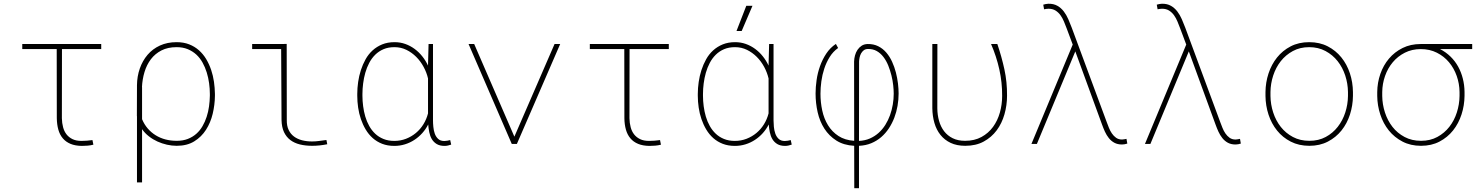

<svg xmlns="http://www.w3.org/2000/svg" viewBox="-20 -761 7841 1015"><path d="M515.1 -501.5H307.6L307.1 -136.2Q307.6 -110.4 313.5 -88.4Q319.3 -66.4 331.8 -50.5Q344.2 -34.7 363.5 -25.4Q382.8 -16.1 410.6 -16.1Q425.3 -16.1 439.9 -17.3Q454.6 -18.6 468.8 -20.5L473.6 3.9Q458 7.8 443.1 9Q428.2 10.3 412.6 10.3Q377.4 9.8 352.8 -0.5Q328.1 -10.7 312 -29.8Q295.9 -48.8 288.3 -75.9Q280.8 -103 280.3 -136.2L279.8 -501.5H97.7V-528.3H515.1Z M1116.2 -254.4Q1115.7 -207 1104.5 -159.9Q1093.3 -112.8 1069.1 -75Q1044.9 -37.1 1006.8 -13.7Q968.8 9.8 914.1 9.8Q888.7 9.8 862.5 3.9Q836.4 -2 812.3 -12.9Q788.1 -23.9 767.1 -40.3Q746.1 -56.6 731 -78.1V203.1H704.1V-145Q703.6 -146 703.6 -148.9L704.1 -302.7V-310.5Q704.6 -357.4 719 -398.7Q733.4 -439.9 760 -471.2Q786.6 -502.4 825.4 -520.3Q864.3 -538.1 913.6 -538.1Q950.7 -538.1 980 -526.6Q1009.3 -515.1 1031.7 -495.1Q1054.2 -475.1 1070.1 -448.5Q1085.9 -421.9 1096.2 -391.6Q1106.4 -361.3 1111.1 -328.9Q1115.7 -296.4 1116.2 -264.6ZM1089.4 -264.6Q1089.4 -292 1085.4 -321Q1081.5 -350.1 1073 -377.7Q1064.5 -405.3 1051 -429.7Q1037.6 -454.1 1018.1 -472.2Q998.5 -490.2 972.7 -501Q946.8 -511.7 913.6 -511.7Q867.2 -511.7 833.5 -494.4Q799.8 -477.1 777.6 -447.8Q755.4 -418.5 743.9 -380.1Q732.4 -341.8 730.5 -300.3H731V-130.9Q742.7 -103 761 -81.8Q779.3 -60.5 803 -45.9Q826.7 -31.2 854.7 -23.9Q882.8 -16.6 914.6 -16.6Q947.3 -16.6 972.9 -26.6Q998.5 -36.6 1017.8 -53.7Q1037.1 -70.8 1050.5 -94Q1064 -117.2 1072.5 -143.6Q1081.1 -169.9 1085 -198.2Q1088.9 -226.6 1089.4 -254.4Z M1313 -528.3H1466.3L1495.6 -528.8L1496.1 -126.5Q1495.6 -95.7 1505.9 -74.2Q1516.1 -52.7 1534.2 -39.3Q1552.2 -25.9 1576.7 -19.5Q1601.1 -13.2 1629.4 -13.2Q1648.9 -13.2 1667.7 -15.9Q1686.5 -18.6 1705.6 -21L1710 1.5Q1669.4 9.8 1630.4 9.8Q1595.2 9.8 1565.9 2.7Q1536.6 -4.4 1515.1 -20.5Q1493.7 -36.6 1481.4 -62.5Q1469.2 -88.4 1468.3 -126.5L1466.3 -501.5H1313Z M2269 -528.3V-124.5Q2269 -109.4 2270.8 -90.6Q2272.5 -71.8 2278.3 -54.9Q2284.2 -38.1 2296.1 -26.9Q2308.1 -15.6 2328.6 -15.6Q2336.9 -15.6 2344.5 -17.1Q2352.1 -18.6 2359.9 -20.5L2365.2 3.4Q2356.4 6.3 2348.1 8.3Q2339.8 10.3 2330.1 10.3Q2305.2 10.3 2288.8 0.5Q2272.5 -9.3 2262.9 -25.4Q2253.4 -41.5 2249.3 -62Q2245.1 -82.5 2243.7 -103Q2231 -78.1 2212.4 -57.4Q2193.8 -36.6 2170.7 -21.5Q2147.5 -6.3 2120.6 2Q2093.8 10.3 2064.9 10.3Q2028.8 10.3 2000.5 -0.7Q1972.2 -11.7 1950.4 -31Q1928.7 -50.3 1913.3 -76.2Q1897.9 -102.1 1887.9 -131.3Q1877.9 -160.6 1873.3 -192.1Q1868.7 -223.6 1868.7 -254.4V-264.6Q1868.7 -295.4 1873.3 -327.6Q1877.9 -359.9 1887.7 -390.1Q1897.5 -420.4 1912.6 -447.5Q1927.7 -474.6 1949.7 -494.6Q1971.7 -514.6 2000.5 -526.4Q2029.3 -538.1 2065.9 -538.1Q2095.7 -538.1 2122.6 -528.6Q2149.4 -519 2172.1 -502.2Q2194.8 -485.4 2212.6 -462.9Q2230.5 -440.4 2242.7 -414.1V-417L2245.6 -528.3ZM1896 -254.4Q1896 -227.5 1899.7 -199.5Q1903.3 -171.4 1911.1 -144.8Q1918.9 -118.2 1931.9 -95Q1944.8 -71.8 1963.4 -54.2Q1981.9 -36.6 2007.1 -26.4Q2032.2 -16.1 2064.5 -16.1Q2097.2 -16.1 2126.2 -27.3Q2155.3 -38.6 2178.7 -58.1Q2202.1 -77.6 2218.5 -104.2Q2234.9 -130.9 2242.7 -161.6V-346.2Q2235.4 -377.9 2219.2 -407.7Q2203.1 -437.5 2180.2 -460.4Q2157.2 -483.4 2128.2 -497.6Q2099.1 -511.7 2065.4 -511.7Q2032.7 -511.7 2007.6 -501Q1982.4 -490.2 1963.6 -471.7Q1944.8 -453.1 1931.9 -428.5Q1918.9 -403.8 1911.1 -376.2Q1903.3 -348.6 1899.7 -319.8Q1896 -291 1896 -264.6Z M2699.2 -38.6 2911.6 -528.3H2941.4L2712.4 0H2685.5L2457 -528.3H2486.8Z M3515.6 -501.5H3308.1L3307.6 -136.2Q3308.1 -110.4 3314 -88.4Q3319.8 -66.4 3332.3 -50.5Q3344.7 -34.7 3364 -25.4Q3383.3 -16.1 3411.1 -16.1Q3425.8 -16.1 3440.4 -17.3Q3455.1 -18.6 3469.2 -20.5L3474.1 3.9Q3458.5 7.8 3443.6 9Q3428.7 10.3 3413.1 10.3Q3377.9 9.8 3353.3 -0.5Q3328.6 -10.7 3312.5 -29.8Q3296.4 -48.8 3288.8 -75.9Q3281.2 -103 3280.8 -136.2L3280.3 -501.5H3098.1V-528.3H3515.6Z M4069.3 -528.3V-124.5Q4069.3 -109.4 4071 -90.6Q4072.8 -71.8 4078.6 -54.9Q4084.5 -38.1 4096.4 -26.9Q4108.4 -15.6 4128.9 -15.6Q4137.2 -15.6 4144.8 -17.1Q4152.3 -18.6 4160.2 -20.5L4165.5 3.4Q4156.7 6.3 4148.4 8.3Q4140.1 10.3 4130.4 10.3Q4105.5 10.3 4089.1 0.5Q4072.8 -9.3 4063.2 -25.4Q4053.7 -41.5 4049.6 -62Q4045.4 -82.5 4043.9 -103Q4031.2 -78.1 4012.7 -57.4Q3994.1 -36.6 3970.9 -21.5Q3947.8 -6.3 3920.9 2Q3894 10.3 3865.2 10.3Q3829.1 10.3 3800.8 -0.7Q3772.5 -11.7 3750.7 -31Q3729 -50.3 3713.6 -76.2Q3698.2 -102.1 3688.2 -131.3Q3678.2 -160.6 3673.6 -192.1Q3668.9 -223.6 3668.9 -254.4V-264.6Q3668.9 -295.4 3673.6 -327.6Q3678.2 -359.9 3688 -390.1Q3697.8 -420.4 3712.9 -447.5Q3728 -474.6 3750 -494.6Q3772 -514.6 3800.8 -526.4Q3829.6 -538.1 3866.2 -538.1Q3896 -538.1 3922.9 -528.6Q3949.7 -519 3972.4 -502.2Q3995.1 -485.4 4012.9 -462.9Q4030.8 -440.4 4043 -414.1V-417L4045.9 -528.3ZM3696.3 -254.4Q3696.3 -227.5 3700 -199.5Q3703.6 -171.4 3711.4 -144.8Q3719.2 -118.2 3732.2 -95Q3745.1 -71.8 3763.7 -54.2Q3782.2 -36.6 3807.4 -26.4Q3832.5 -16.1 3864.7 -16.1Q3897.5 -16.1 3926.5 -27.3Q3955.6 -38.6 3979 -58.1Q4002.4 -77.6 4018.8 -104.2Q4035.2 -130.9 4043 -161.6V-346.2Q4035.6 -377.9 4019.5 -407.7Q4003.4 -437.5 3980.5 -460.4Q3957.5 -483.4 3928.5 -497.6Q3899.4 -511.7 3865.7 -511.7Q3833 -511.7 3807.9 -501Q3782.7 -490.2 3763.9 -471.7Q3745.1 -453.1 3732.2 -428.5Q3719.2 -403.8 3711.4 -376.2Q3703.6 -348.6 3700 -319.8Q3696.3 -291 3696.3 -264.6ZM3925.3 -730.5H3958L3900.9 -597.2H3873.5Z M4495.6 9.8Q4440.4 6.8 4401.6 -17.8Q4362.8 -42.5 4338.1 -80.8Q4313.5 -119.1 4302.5 -167.5Q4291.5 -215.8 4291.5 -266.6Q4291.5 -300.3 4296.9 -337.9Q4302.2 -375.5 4314.9 -411.1Q4327.6 -446.8 4348.1 -477.8Q4368.7 -508.8 4398.9 -528.8L4410.6 -507.3Q4383.8 -488.3 4366 -459.5Q4348.1 -430.7 4337.4 -397.9Q4326.7 -365.2 4322 -330.8Q4317.4 -296.4 4317.4 -265.6Q4317.4 -220.2 4326.7 -177Q4335.9 -133.8 4357.2 -99.1Q4378.4 -64.5 4412.4 -42.2Q4446.3 -20 4495.6 -16.6L4495.1 -436Q4495.6 -452.1 4500 -468.3Q4504.4 -484.4 4513.2 -497.6Q4522 -510.7 4535.2 -519.3Q4548.3 -527.8 4566.9 -528.3Q4598.1 -528.8 4622.6 -516.6Q4647 -504.4 4665.3 -483.2Q4683.6 -461.9 4696 -434.6Q4708.5 -407.2 4716.1 -377.9Q4723.6 -348.6 4727.1 -319.6Q4730.5 -290.5 4730.5 -266.6Q4730.5 -234.4 4724.9 -201.7Q4719.2 -168.9 4707.8 -138.9Q4696.3 -108.9 4679 -82.5Q4661.6 -56.2 4638.4 -36.1Q4615.2 -16.1 4585.9 -3.9Q4556.6 8.3 4521 9.8V233.9H4496.1ZM4521 -16.1Q4552.7 -17.6 4578.4 -28.8Q4604 -40 4624.5 -58.3Q4645 -76.7 4660.2 -100.8Q4675.3 -125 4685.1 -152.1Q4694.8 -179.2 4699.7 -208.3Q4704.6 -237.3 4704.6 -265.6Q4704.6 -284.7 4701.9 -310.1Q4699.2 -335.4 4692.6 -362.1Q4686 -388.7 4675.8 -414.3Q4665.5 -439.9 4650.1 -460Q4634.8 -480 4614.3 -491.5Q4593.8 -502.9 4566.9 -502Q4554.2 -501.5 4545.9 -494.9Q4537.6 -488.3 4532.2 -478.8Q4526.9 -469.2 4524.4 -457.8Q4522 -446.3 4521.5 -436Z M4935.5 -528.3 4935.1 -188Q4935.5 -152.8 4944.3 -121.8Q4953.1 -90.8 4970.9 -67.4Q4988.8 -43.9 5016.4 -30.3Q5043.9 -16.6 5082 -16.6Q5131.8 -16.6 5168.7 -36.9Q5205.6 -57.1 5229.7 -90.3Q5253.9 -123.5 5265.9 -166.3Q5277.8 -209 5277.8 -253.9Q5278.3 -325.2 5262.9 -394Q5247.6 -462.9 5219.2 -528.3H5252.4Q5275.4 -460.4 5289.8 -394Q5304.2 -327.6 5303.7 -255.4Q5303.7 -204.6 5290 -156.7Q5276.4 -108.9 5249 -72Q5221.7 -35.2 5180.4 -12.7Q5139.2 9.8 5083 9.8Q5038.1 9.8 5005.6 -5.6Q4973.1 -21 4951.7 -47.9Q4930.2 -74.7 4919.7 -111.1Q4909.2 -147.5 4908.7 -189V-528.3Z M5522.5 -741.2Q5550.3 -741.7 5570.1 -730.2Q5589.8 -718.8 5603.8 -700.4Q5617.7 -682.1 5627.4 -659.7Q5637.2 -637.2 5645.5 -615.2L5830.6 -115.7Q5835.9 -101.6 5842.3 -85.4Q5848.6 -69.3 5857.9 -55.7Q5867.2 -42 5880.1 -32.7Q5893.1 -23.4 5911.6 -23.4Q5917.5 -23.4 5923.3 -24.7Q5929.2 -25.9 5935.1 -26.9L5939.5 -2Q5932.6 0 5925.8 1.5Q5918.9 2.9 5911.6 2.9Q5888.2 2.9 5871.1 -6.3Q5854 -15.6 5841.8 -31Q5829.6 -46.4 5821 -65.2Q5812.5 -84 5805.7 -103L5668.9 -477.5L5664.6 -489.3L5461.4 0H5432.6L5650.9 -525.4L5618.7 -611.3Q5612.3 -628.4 5604.7 -646.7Q5597.2 -665 5586.4 -680.2Q5575.7 -695.3 5560.3 -705.1Q5544.9 -714.8 5522.9 -714.8Q5517.1 -714.8 5511.2 -713.9Q5505.4 -712.9 5499.5 -711.9L5495.1 -736.3Q5502 -738.3 5508.8 -739.7Q5515.6 -741.2 5522.5 -741.2Z M6122.6 -741.2Q6150.4 -741.7 6170.2 -730.2Q6189.9 -718.8 6203.9 -700.4Q6217.8 -682.1 6227.5 -659.7Q6237.3 -637.2 6245.6 -615.2L6430.7 -115.7Q6436 -101.6 6442.4 -85.4Q6448.7 -69.3 6458 -55.7Q6467.3 -42 6480.2 -32.7Q6493.2 -23.4 6511.7 -23.4Q6517.6 -23.4 6523.4 -24.7Q6529.3 -25.9 6535.2 -26.9L6539.6 -2Q6532.7 0 6525.9 1.5Q6519 2.9 6511.7 2.9Q6488.3 2.9 6471.2 -6.3Q6454.1 -15.6 6441.9 -31Q6429.7 -46.4 6421.1 -65.2Q6412.6 -84 6405.8 -103L6269 -477.5L6264.6 -489.3L6061.5 0H6032.7L6251 -525.4L6218.8 -611.3Q6212.4 -628.4 6204.8 -646.7Q6197.3 -665 6186.5 -680.2Q6175.8 -695.3 6160.4 -705.1Q6145 -714.8 6123 -714.8Q6117.2 -714.8 6111.3 -713.9Q6105.5 -712.9 6099.6 -711.9L6095.2 -736.3Q6102.1 -738.3 6108.9 -739.7Q6115.7 -741.2 6122.6 -741.2Z M6669.9 -274.4Q6670.4 -325.2 6686 -372.8Q6701.7 -420.4 6731 -457Q6760.3 -493.7 6803 -515.9Q6845.7 -538.1 6900.9 -538.1Q6956.1 -538.1 6998.8 -516.1Q7041.5 -494.1 7071 -457.5Q7100.6 -420.9 7116.2 -373.3Q7131.8 -325.7 7132.3 -274.4V-253.9Q7131.8 -203.1 7116.5 -155.5Q7101.1 -107.9 7071.8 -71.3Q7042.5 -34.7 6999.8 -12.5Q6957 9.8 6901.9 9.8Q6846.7 9.8 6803.7 -12.2Q6760.7 -34.2 6731.2 -70.8Q6701.7 -107.4 6686 -155Q6670.4 -202.6 6669.9 -253.9ZM6696.3 -253.9Q6696.8 -209 6710.7 -166.3Q6724.6 -123.5 6750.7 -90.3Q6776.9 -57.1 6814.9 -36.9Q6853 -16.6 6901.9 -16.6Q6950.7 -16.6 6988.3 -36.9Q7025.9 -57.1 7052 -90.6Q7078.1 -124 7091.8 -166.5Q7105.5 -209 7106 -253.9V-274.4Q7105.5 -318.8 7091.6 -361.6Q7077.6 -404.3 7051.5 -437.5Q7025.4 -470.7 6987.3 -491.2Q6949.2 -511.7 6900.9 -511.7Q6852.5 -511.7 6814.7 -491.2Q6776.9 -470.7 6750.7 -437.5Q6724.6 -404.3 6710.7 -361.6Q6696.8 -318.8 6696.3 -274.4Z M7762.7 -501.5H7592.8Q7624 -485.4 7648.2 -461.7Q7672.4 -438 7688.5 -408.7Q7704.6 -379.4 7713.1 -345.7Q7721.7 -312 7722.2 -275.4V-254.4Q7721.7 -203.6 7706.3 -156Q7690.9 -108.4 7661.6 -71.5Q7632.3 -34.7 7589.8 -12.5Q7547.4 9.8 7492.2 9.8Q7437 9.8 7394.3 -12.5Q7351.6 -34.7 7322 -71.3Q7292.5 -107.9 7276.9 -155.5Q7261.2 -203.1 7260.7 -253.9V-274.4Q7261.2 -324.2 7277.1 -370.1Q7293 -416 7322.8 -451.2Q7352.5 -486.3 7394.8 -507.3Q7437 -528.3 7490.7 -528.3H7762.7ZM7287.1 -253.9Q7287.6 -209 7301.5 -166.3Q7315.4 -123.5 7341.3 -90.3Q7367.2 -57.1 7405.3 -36.9Q7443.4 -16.6 7492.2 -16.6Q7541 -16.6 7578.6 -37.1Q7616.2 -57.6 7642.1 -90.8Q7668 -124 7681.6 -166.7Q7695.3 -209.5 7695.8 -253.9V-274.4Q7695.3 -318.4 7680.9 -359.4Q7666.5 -400.4 7640.1 -431.9Q7613.8 -463.4 7575.9 -482.4Q7538.1 -501.5 7491.2 -501.5Q7444.3 -501.5 7406.7 -482.4Q7369.1 -463.4 7342.8 -431.9Q7316.4 -400.4 7302 -359.4Q7287.6 -318.4 7287.1 -274.4Z"/></svg>

Font: Roboto Mono Thin
Style: Regular
Weight: 250
Designer: Google
Version: Version 2.000985; 2015; ttfautohint (v1.3)